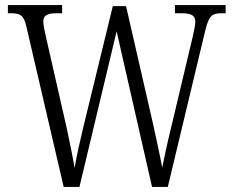

<svg xmlns="http://www.w3.org/2000/svg" viewBox="-20 -734 916 754"><path d="M83 -632 230 0H292L438 -611L577 0H639L787 -618C801 -674 814 -682 852 -682H866V-714H667V-682H691C734 -682 747 -672 747 -648C747 -634 741 -609 735 -582L652 -233C637 -173 626 -120 617 -76C608 -125 596 -178 582 -243L475 -710H423L309 -242C294 -180 282 -128 273 -74C264 -127 255 -169 242 -231L160 -591C155 -616 150 -636 150 -648C150 -671 161 -682 203 -682H224V-714H11V-682H21C59 -682 73 -675 83 -632Z"/></svg>

Font: Noto Serif Thai Condensed Light
Style: Regular
Weight: 300
Width: 3
Designer: Monotype Design Team
Foundry: Monotype Imaging Inc.
Version: Version 2.002